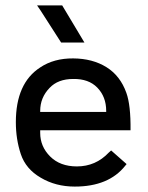

<svg xmlns="http://www.w3.org/2000/svg" viewBox="-20 -689 552 716"><path d="M118.2 -668.9H211.9L294.9 -530.3H208L130.9 -650.4ZM129.9 -271.5H376V-275.4Q376 -328.1 342.8 -362.3Q310.5 -395.5 252.9 -394.5Q196.3 -394.5 165 -361.3Q129.9 -325.2 129.9 -275.4ZM129.9 -203.1V-193.4Q129.9 -142.6 167 -105.5Q204.1 -68.4 266.6 -68.4Q336.9 -68.4 385.7 -120.1L394.5 -127.9Q437.5 -89.8 452.1 -77.1L447.3 -71.3Q385.7 6.8 258.8 6.8Q187.5 6.8 131.8 -26.4Q76.2 -58.6 57.6 -114.3Q39.1 -169.9 39.1 -233.4Q39.1 -378.9 129.9 -437.5Q180.7 -471.7 252.9 -471.2Q325.2 -470.7 377 -438.5Q428.7 -406.2 451.2 -342.8Q467.8 -296.9 466.8 -203.1Z"/></svg>

Font: BF_TEXT
Style: Regular
Weight: 400
Foundry: EA DICE
Version: Version 1.404